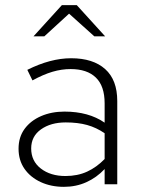

<svg xmlns="http://www.w3.org/2000/svg" viewBox="-20 -715 552 745"><path d="M228 10Q178 10 138 -8.5Q98 -27 75 -60Q52 -93 52 -138Q52 -183 75.5 -215Q99 -247 139.5 -264.5Q180 -282 230 -282Q324 -282 386 -239V-314Q386 -381 352 -414Q318 -447 254 -447Q219 -447 183.5 -436.5Q148 -426 106 -403L86 -444Q176 -489 256 -489Q341 -489 388 -447Q435 -405 435 -323V0H386V-59Q355 -26 315 -8Q275 10 228 10ZM101 -139Q101 -90 138.5 -61Q176 -32 234 -32Q281 -32 318 -49Q355 -66 386 -98V-198Q354 -220 318 -230Q282 -240 235 -240Q177 -240 139 -213Q101 -186 101 -139ZM346 -574 248 -662 152 -574H110L220 -695H278L388 -574Z"/></svg>

Font: Red Hat Text Light
Style: Regular
Weight: 300
Designer: Pentagram, MCKL
Foundry: Pentagram, MCKL
Version: Version 1.023; ttfautohint (v1.8.3)